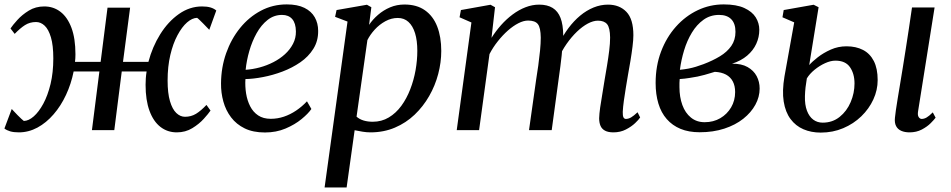

<svg xmlns="http://www.w3.org/2000/svg" viewBox="-30 -576 4210 850"><path d="M53.5 10Q30.5 10 15.2 5.5Q0 1 -10.5 -7L22 -93.5Q25 -90.5 32 -82.8Q39 -75 47.8 -66.2Q56.5 -57.5 64.2 -50.2Q72 -43 75.5 -40.5Q97 -41 119.5 -60.8Q142 -80.5 161.8 -117Q181.5 -153.5 193.8 -204.2Q206 -255 206 -317.5Q206 -375 195.5 -410.5Q185 -446 167.8 -462.2Q150.5 -478.5 129.5 -478.5Q102 -478.5 80.5 -464.8Q59 -451 35 -426L16.5 -450Q26 -464.5 46.8 -487.5Q67.5 -510.5 97.5 -529Q127.5 -547.5 166 -547.5Q207 -547.5 238 -523.5Q269 -499.5 286.5 -452.5Q304 -405.5 304 -335.5Q304 -327 303.5 -318.2Q303 -309.5 302 -302H415.5L446 -542H546L514.5 -302H627Q644.5 -368.5 679.2 -424.2Q714 -480 761.8 -513.8Q809.5 -547.5 864.5 -547.5Q886.5 -547.5 901.8 -543Q917 -538.5 927.5 -529.5L896.5 -444Q893 -447 886 -454.8Q879 -462.5 870.2 -471.2Q861.5 -480 854 -487.2Q846.5 -494.5 842.5 -497Q821 -496.5 798.2 -476.8Q775.5 -457 755.8 -420.2Q736 -383.5 724 -332.5Q712 -281.5 712 -219.5Q712 -163.5 722.5 -128Q733 -92.5 750.5 -75.8Q768 -59 789 -59Q816 -59 837.8 -72.2Q859.5 -85.5 884 -111.5L902 -86.5Q893 -73 872.2 -50Q851.5 -27 821.2 -8.5Q791 10 752.5 10Q711.5 10 680.2 -14.2Q649 -38.5 631.8 -85.5Q614.5 -132.5 614.5 -200.5Q614.5 -214.5 615.5 -229.2Q616.5 -244 619 -259.5H509L476 0H377L410 -259.5H296Q285 -204.5 262.2 -155.8Q239.5 -107 207.2 -69.8Q175 -32.5 135.8 -11.2Q96.5 10 53.5 10Z M1348.5 -93.5Q1334.5 -73 1305 -48.8Q1275.5 -24.5 1234.2 -7Q1193 10.5 1143 10.5Q1090.5 10.5 1053.5 -7.5Q1016.5 -25.5 993 -56.5Q969.5 -87.5 958.8 -126.5Q948 -165.5 948.5 -207Q949 -277.5 971.2 -340.5Q993.5 -403.5 1032.8 -452Q1072 -500.5 1124.8 -528.5Q1177.5 -556.5 1239.5 -556.5Q1287 -556.5 1317.8 -541.2Q1348.5 -526 1363.5 -499.5Q1378.5 -473 1378.5 -439.5Q1379 -394.5 1357.2 -359.8Q1335.5 -325 1299.5 -300.2Q1263.5 -275.5 1220.5 -259.2Q1177.5 -243 1134.2 -234.8Q1091 -226.5 1056.5 -226Q1054.5 -193.5 1059.5 -162.2Q1064.5 -131 1077.5 -105.5Q1090.5 -80 1113 -65Q1135.5 -50 1168.5 -50Q1198.5 -50 1226.8 -59.5Q1255 -69 1281 -86.5Q1307 -104 1329 -127.5ZM1218.5 -510Q1183 -510 1154.8 -487.8Q1126.5 -465.5 1106.2 -429.2Q1086 -393 1073.8 -350.5Q1061.5 -308 1057.5 -267Q1088 -269 1119.8 -277.5Q1151.5 -286 1180.2 -300.8Q1209 -315.5 1231.5 -336Q1254 -356.5 1267.2 -382Q1280.5 -407.5 1280 -437Q1279.5 -473.5 1263.5 -491.8Q1247.5 -510 1218.5 -510Z M1407 254 1508.5 -480.5 1453.5 -501.5 1460 -531.5 1594.5 -555 1614 -544 1604 -466Q1620 -490 1643.8 -510.5Q1667.5 -531 1697 -543.5Q1726.5 -556 1760.5 -556Q1815 -556 1851.2 -530.5Q1887.5 -505 1905.5 -458.8Q1923.5 -412.5 1923.5 -350.5Q1923.5 -300 1910 -248.5Q1896.5 -197 1870 -150.8Q1843.5 -104.5 1805.5 -68.2Q1767.5 -32 1718.2 -11Q1669 10 1610 10Q1593 10 1574.8 7Q1556.5 4 1540 0.5L1504.5 254ZM1548.5 -59.5Q1561.5 -48 1579.8 -42.5Q1598 -37 1620 -37Q1659.5 -37 1691.2 -56Q1723 -75 1746.8 -107.5Q1770.5 -140 1786.2 -180.8Q1802 -221.5 1809.8 -265.5Q1817.5 -309.5 1817.5 -351Q1817.5 -396.5 1807.5 -429Q1797.5 -461.5 1778.2 -479Q1759 -496.5 1731 -496.5Q1702.5 -496.5 1676 -482Q1649.5 -467.5 1629 -445Q1608.5 -422.5 1596.5 -398.5Z M2161.5 -544 2146 -408.5Q2164.5 -438 2188.2 -464.8Q2212 -491.5 2239.5 -512Q2267 -532.5 2296.8 -544Q2326.5 -555.5 2357 -555.5Q2393 -555.5 2416.5 -541Q2440 -526.5 2451.5 -496.8Q2463 -467 2463.5 -419.5Q2463.5 -414 2462.8 -405.8Q2462 -397.5 2461.2 -388.2Q2460.5 -379 2459 -369L2444.5 -381.5Q2462.5 -419.5 2486.5 -451.5Q2510.5 -483.5 2538.5 -506.8Q2566.5 -530 2597.8 -542.8Q2629 -555.5 2661.5 -555.5Q2712.5 -555.5 2743.2 -523.5Q2774 -491.5 2774 -420Q2774 -399.5 2770.2 -369.5Q2766.5 -339.5 2761 -306.5Q2755.5 -273.5 2750 -243.5Q2745.5 -216.5 2740.5 -186.8Q2735.5 -157 2731.8 -129.5Q2728 -102 2727 -81Q2726.5 -64 2730 -56.8Q2733.5 -49.5 2741 -49.5Q2752 -49.5 2763.8 -56.2Q2775.5 -63 2792.5 -79L2804 -56Q2798 -46.5 2781.8 -31Q2765.5 -15.5 2741 -2.8Q2716.5 10 2685.5 10Q2662.5 10 2648.5 2.5Q2634.5 -5 2628.5 -19Q2622.5 -33 2622.5 -52.5Q2623 -71.5 2627 -100.2Q2631 -129 2636.8 -161.5Q2642.5 -194 2647 -224.5Q2652 -253.5 2657.5 -286.5Q2663 -319.5 2667 -351.8Q2671 -384 2671 -410Q2670.5 -453 2657.8 -468.8Q2645 -484.5 2617 -484.5Q2596.5 -484.5 2572.5 -471.8Q2548.5 -459 2524.2 -435.8Q2500 -412.5 2478.2 -381.5Q2456.5 -350.5 2441 -313.5L2460.5 -375.5Q2459 -354.5 2456.5 -330.2Q2454 -306 2450.8 -282Q2447.5 -258 2444.5 -236L2412.5 0H2312L2343.5 -223Q2348.5 -252.5 2353 -286Q2357.5 -319.5 2360.8 -351.8Q2364 -384 2364 -409.5Q2363.5 -453.5 2351.2 -469.2Q2339 -485 2308 -485Q2288 -485 2265 -473.2Q2242 -461.5 2218.5 -440.8Q2195 -420 2173.8 -393.2Q2152.5 -366.5 2137 -336.5L2091 0H1992L2057 -476.5L2004.5 -499.5L2010.5 -531.5L2141.5 -555Z M3067.5 9.5Q3019 9.5 2982.8 -5.5Q2946.5 -20.5 2921.8 -48.8Q2897 -77 2884.8 -117.5Q2872.5 -158 2872.5 -208.5Q2872.5 -284 2896.5 -347.5Q2920.5 -411 2962.5 -458Q3004.5 -505 3058.8 -530.8Q3113 -556.5 3174 -556.5Q3230.5 -556.5 3265.2 -540.5Q3300 -524.5 3315.8 -499Q3331.5 -473.5 3331.5 -444Q3331.5 -411.5 3318 -382Q3304.5 -352.5 3277.8 -329.8Q3251 -307 3211 -294Q3252.5 -294.5 3279.5 -279.2Q3306.5 -264 3319.8 -239Q3333 -214 3333 -184Q3333 -147 3314.2 -112.5Q3295.5 -78 3260.5 -50.2Q3225.5 -22.5 3176.5 -6.5Q3127.5 9.5 3067.5 9.5ZM3089.5 -35Q3128.5 -35 3158.8 -52.8Q3189 -70.5 3206.8 -100.8Q3224.5 -131 3224.5 -168.5Q3224.5 -196 3214.2 -215.5Q3204 -235 3184 -245.8Q3164 -256.5 3134.5 -258Q3127 -256 3115.2 -252.2Q3103.5 -248.5 3089 -244.5Q3074.5 -240.5 3058 -237Q3041.5 -234 3021.8 -230.8Q3002 -227.5 2979 -226Q2978 -217.5 2978 -208.8Q2978 -200 2978 -190.5Q2978 -146.5 2990.8 -111.2Q3003.5 -76 3028.8 -55.5Q3054 -35 3089.5 -35ZM2980 -267Q3000 -269 3017.2 -272.2Q3034.5 -275.5 3050.8 -280.5Q3067 -285.5 3084.5 -292Q3125.5 -307.5 3157.2 -326.8Q3189 -346 3207.5 -372.5Q3226 -399 3226 -435Q3226 -472 3207.2 -491Q3188.5 -510 3153.5 -510Q3114.5 -510 3084.5 -488.5Q3054.5 -467 3033 -431.5Q3011.5 -396 2998.5 -353Q2985.5 -310 2980 -267Z M3996.5 10Q3975.5 10 3960 3.2Q3944.5 -3.5 3937 -18Q3929.5 -32.5 3932 -55Q3933 -67.5 3936.2 -88.8Q3939.5 -110 3944 -138.8Q3948.5 -167.5 3954.5 -202.2Q3960.5 -237 3966.8 -277Q3973 -317 3980 -360.2Q3987 -403.5 3993.8 -449.8Q4000.5 -496 4007.5 -543H4107.5L4034.5 -84Q4031.5 -66 4037 -57.8Q4042.5 -49.5 4050.5 -49.5Q4061 -49.5 4072 -55.8Q4083 -62 4099.5 -78.5L4112 -55Q4105.5 -46 4090 -30.5Q4074.5 -15 4050.8 -2.5Q4027 10 3996.5 10ZM3603.5 11Q3561 11 3526.8 -3.8Q3492.5 -18.5 3469.8 -49Q3447 -79.5 3439.5 -126.5Q3432 -173.5 3443 -238L3486 -477L3434 -499.5L3439.5 -531.5L3572 -555L3594 -544L3552.5 -288Q3566 -303.5 3590.8 -322.8Q3615.5 -342 3648 -356.5Q3680.5 -371 3717.5 -371Q3759.5 -371 3790.5 -355Q3821.5 -339 3838.5 -305.8Q3855.5 -272.5 3855.5 -221.5Q3855.5 -177.5 3836.5 -136Q3817.5 -94.5 3783.2 -61.2Q3749 -28 3703 -8.5Q3657 11 3603.5 11ZM3612 -33Q3655.5 -33 3687.2 -58.5Q3719 -84 3736 -124Q3753 -164 3753 -206.5Q3753 -249.5 3733 -278.5Q3713 -307.5 3668.5 -307.5Q3647 -307.5 3622.5 -296.2Q3598 -285 3576.2 -267.2Q3554.5 -249.5 3542 -229Q3538.5 -209.5 3536.2 -189.5Q3534 -169.5 3533.5 -150.5Q3532.5 -112 3542.5 -85.8Q3552.5 -59.5 3570.5 -46.2Q3588.5 -33 3612 -33Z"/></svg>

Font: Merriweather 48pt
Style: Italic
Weight: 400
Italic angle: -7.8°
Version: Version 2.101